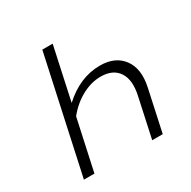

<svg xmlns="http://www.w3.org/2000/svg" viewBox="-149 -802 942 947"><g transform="rotate(-30 322.5 -329.0)"><path d="M415 -448Q502 -448 544.5 -390.5Q587 -333 566 -236L515 0H455L503 -222Q522 -306 491.5 -352.5Q461 -399 391 -399Q337 -399 283.5 -370Q230 -341 189 -290L126 0H66L209 -658H268L203 -358Q301 -448 415 -448Z"/></g></svg>

Font: EauTestText Semilight
Style: Italic
Weight: 300
Italic angle: -12°
Designer: Christian Thalmann (Catharsis Fonts)
Version: Version 0.001;PS 000.001;hotconv 1.0.88;makeotf.lib2.5.64775